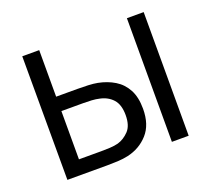

<svg xmlns="http://www.w3.org/2000/svg" viewBox="-98 -664 866 788"><g transform="rotate(-20 335.0 -270.0)"><path d="M244 0H70.3L69.7 -540H143.7V-336.7H237.3Q260.8 -336.7 283.5 -335.7Q306.2 -334.7 324 -331.3Q363.8 -323.5 395 -304.5Q426.2 -285.5 444.1 -252.2Q462 -219 462 -168.3Q462 -99 426.1 -59.1Q390.2 -19.2 335.7 -7Q315.2 -2.5 291.2 -1.2Q267.2 0 244 0ZM143.7 -273.7V-63H241Q257.7 -63 278.7 -64Q299.7 -65 315.7 -69.3Q342.3 -77 364.2 -99.7Q386 -122.3 386 -168.3Q386 -213.8 365 -237.2Q344 -260.7 309 -268Q293.2 -271.7 275.3 -272.7Q257.5 -273.7 241 -273.7ZM600 0H526.7V-540H600Z"/></g></svg>

Font: Manrope Variable Light
Style: Regular
Weight: 200
Designer: Mikhail Sharanda
Foundry: Mikhail Sharanda
Version: Version 4.505